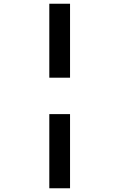

<svg xmlns="http://www.w3.org/2000/svg" viewBox="-20 -778 640 1028"><path d="M355 -362V-758H244V-362ZM355 230V-167H244V230Z"/></svg>

Font: Noto Sans Mono UI
Style: Bold
Weight: 700
Designer: Monotype Design team
Foundry: Monotype Imaging Inc.
Version: 1.000